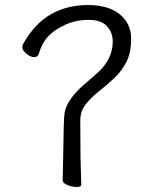

<svg xmlns="http://www.w3.org/2000/svg" viewBox="-20 -733 610 763"><path d="M303 1Q303 10 285.5 10Q268 10 248.5 2.5Q229 -5 229 -17L231 -105L233 -219Q234 -268 237 -286Q242 -314 263 -342.5Q284 -371 311.5 -394.5Q339 -418 366 -442Q428 -497 428 -568Q428 -604 405 -629Q382 -654 332 -654Q282 -654 240 -635Q198 -616 172.5 -589.5Q147 -563 134 -519Q130 -506 115.5 -506Q101 -506 85 -519.5Q69 -533 69 -543.5Q69 -554 71 -557Q118 -640 182.5 -676.5Q247 -713 329 -713Q411 -713 456 -676Q501 -639 501 -580.5Q501 -522 482 -486Q463 -450 434.5 -423Q406 -396 376.5 -373Q347 -350 323 -321.5Q299 -293 299 -254L300 -105Z"/></svg>

Font: LXGW Bright TC
Style: Regular
Weight: 400
Designer: Christian Thalmann (Catharsis Fonts)
Foundry: LXGW / Christian Thalmann (Catharsis Fonts) / Fontworks Inc.
Version: Version 5.501